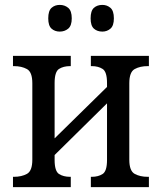

<svg xmlns="http://www.w3.org/2000/svg" viewBox="-20 -764 660 784"><path d="M398 -635Q377 -635 363.5 -647Q350 -659 350 -689Q350 -720 363.5 -732Q377 -744 398 -744Q417 -744 431 -732Q445 -720 445 -689Q445 -659 431 -647Q417 -635 398 -635ZM224 -635Q204 -635 190.5 -647Q177 -659 177 -689Q177 -720 190.5 -732Q204 -744 224 -744Q244 -744 258.5 -732Q273 -720 273 -689Q273 -659 258.5 -647Q244 -635 224 -635ZM33 0V-42H37Q68 -42 90 -54Q112 -66 112 -112V-424Q112 -470 90 -482Q68 -494 37 -494H33V-536H269V-494H266Q239 -494 221 -482.5Q203 -471 203 -425V-199L417 -409V-425Q417 -471 399 -482.5Q381 -494 355 -494H351V-536H588V-494H583Q552 -494 530 -482Q508 -470 508 -424V-112Q508 -66 530 -54Q552 -42 583 -42H588V0H351V-42H355Q381 -42 399 -53.5Q417 -65 417 -111V-342L203 -131V-111Q203 -65 221 -53.5Q239 -42 266 -42H269V0Z"/></svg>

Font: Noto Serif SemiCondensed
Style: Regular
Weight: 400
Width: 4
Designer: Monotype Design Team
Foundry: Monotype Imaging Inc.
Version: Version 2.013